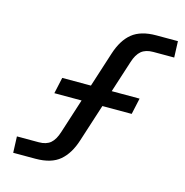

<svg xmlns="http://www.w3.org/2000/svg" viewBox="-104 -796 858 892"><g transform="rotate(15 325.0 -349.5)"><path d="M35 -78H140Q176 -78 196.5 -95.5Q217 -113 229 -152L282 -317H151L168 -395H306L360 -563Q382 -632 423.5 -665.5Q465 -699 539 -699H643L646 -621H545Q509 -621 488 -603.5Q467 -586 455 -547L406 -395H540L523 -317H382L324 -137Q303 -70 262 -35Q221 0 145 0H38Z"/></g></svg>

Font: Azeret Mono
Style: Italic
Weight: 400
Italic angle: -12°
Designer: Martin Vácha
Foundry: Displaay
Version: Version 1.000; Glyphs 3.0.3, build 3074